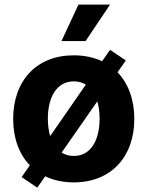

<svg xmlns="http://www.w3.org/2000/svg" viewBox="-20 -797 654 851"><path d="M145.2 34.8 180.4 -15.6C216.6 1.8 259.2 11.4 306.8 11.4C472.3 11.4 575.3 -101.9 575.3 -269.9C575.3 -355.8 548.7 -426.8 501.1 -476.6L537.6 -529.1L467.7 -576L432.5 -525.6C396.3 -542.6 354 -551.8 306.8 -551.8C141.3 -551.8 38.4 -438.9 38.4 -269.9C38.4 -184.7 64.6 -113.6 112.2 -64.3L76 -12.1ZM192.1 -271C192.1 -366.1 231.2 -436.4 307.5 -436.4C327.8 -436.4 345.5 -431.1 360.4 -421.9L202.4 -193.9C195.7 -216.6 192.1 -242.5 192.1 -271ZM252.5 -615.1H359.4L467.7 -776.6H327.8ZM253.2 -120.7 411.2 -347.7C418 -324.9 421.5 -299 421.5 -271C421.5 -175.8 382.5 -105.8 307.5 -105.8C286.6 -105.8 268.5 -111.2 253.2 -120.7Z"/></svg>

Font: Margiela Sans
Style: Bold
Weight: 700
Designer: Stefan Endress, Andreas Faust
Version: Version 1.100;FEAKit 1.0